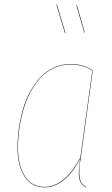

<svg xmlns="http://www.w3.org/2000/svg" viewBox="-20 -805 488 834"><path d="M227.1 -785.2 264.2 -662.1 262.2 -661.1 225.1 -784.2ZM314 -782.2 348.1 -664.1 346.2 -663.1 312 -780.8ZM287.1 -526.9Q342.3 -526.9 382.8 -499L331.1 -121.1Q321.8 -68.4 325.4 -37.4Q329.1 -6.3 354 6.8L353 8.8Q342.3 2.9 335.4 -5.6Q328.6 -14.2 325.7 -23.7Q322.8 -33.2 322.5 -47.1Q322.3 -61 323.5 -73.2Q324.7 -85.4 326.7 -103.5Q327.6 -111.3 328.1 -115.2Q261.2 8.8 173.8 8.8Q116.7 8.8 86.4 -38.6Q56.2 -85.9 56.2 -164.1Q56.2 -204.6 62 -245.8Q67.9 -287.1 79.3 -328.4Q90.8 -369.6 110.1 -405Q129.4 -440.4 154.1 -467.8Q178.7 -495.1 213.1 -511Q247.6 -526.9 287.1 -526.9ZM287.1 -524.9Q247.6 -524.9 213.6 -509.3Q179.7 -493.7 155 -466.3Q130.4 -439 111.6 -403.6Q92.8 -368.2 81.3 -327.4Q69.8 -286.6 64 -245.6Q58.1 -204.6 58.1 -164.1Q58.1 -86.4 87.9 -39.8Q117.7 6.8 173.8 6.8Q260.7 6.8 329.1 -121.1L380.9 -498Q341.8 -524.9 287.1 -524.9Z"/></svg>

Font: Fira Sans Compressed Two
Style: Italic
Weight: 100
Width: 3
Italic angle: -8°
Designer: Carrois Corporate & Edenspiekermann AG
Foundry: Carrois Corporate GbR & Edenspiekermann AG
Version: Version 4.203;PS 004.203;hotconv 1.0.88;makeotf.lib2.5.64775